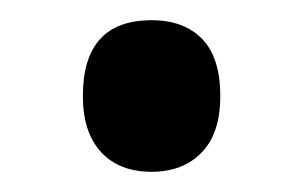

<svg xmlns="http://www.w3.org/2000/svg" viewBox="-20 -157 300 190"><path d="M130 13Q98 13 80 -6.5Q62 -26 62 -62Q62 -137 130 -137Q162 -137 180 -118.5Q198 -100 198 -62Q198 -25 179.5 -6Q161 13 130 13Z"/></svg>

Font: Noto Sans Malayalam ExtraCondensed SemiBold
Style: Regular
Weight: 600
Width: 2
Designer: Jelle Bosma - Monotype Design Team
Foundry: Monotype Imaging Inc.
Version: Version 2.104; ttfautohint (v1.8.4.7-5d5b)